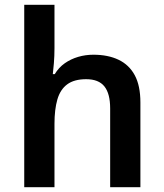

<svg xmlns="http://www.w3.org/2000/svg" viewBox="-20 -780 682 800"><path d="M207 -579Q207 -547 204.5 -516.5Q202 -486 200 -471H208Q225 -499 250 -516.5Q275 -534 305.5 -543Q336 -552 369 -552Q430 -552 474 -531Q518 -510 541.5 -466.5Q565 -423 565 -353V0H439V-328Q439 -390 415 -420Q391 -450 339 -450Q289 -450 260 -428.5Q231 -407 219 -365.5Q207 -324 207 -264V0H81V-760H207Z"/></svg>

Font: Noto Sans Hebrew SemiBold
Style: Regular
Weight: 600
Designer: Monotype Design Team
Foundry: Monotype Imaging Inc.
Version: Version 2.003